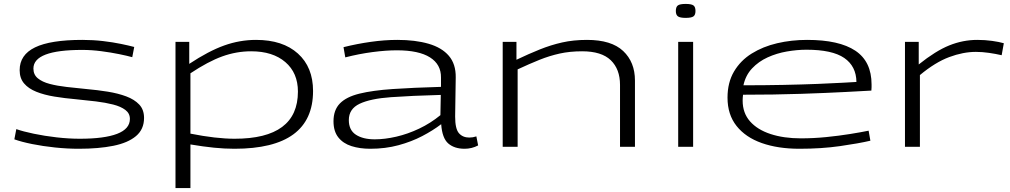

<svg xmlns="http://www.w3.org/2000/svg" viewBox="-20 -747 5139 977"><path d="M53 -38 63 -90Q97 -78 152 -66.5Q207 -55 268.5 -48Q330 -41 386 -41Q511 -41 576 -66Q641 -91 641 -142Q641 -170 618 -187.5Q595 -205 556 -215Q517 -225 468 -231Q419 -237 366 -242Q309 -247 257 -255.5Q205 -264 165 -280Q125 -296 102.5 -322.5Q80 -349 80 -390Q80 -468 158.5 -506Q237 -544 399 -544Q454 -544 504.5 -538Q555 -532 596 -523.5Q637 -515 663 -508L653 -456Q628 -463 586.5 -471.5Q545 -480 495.5 -486.5Q446 -493 398 -493Q150 -493 150 -398Q150 -367 172.5 -348.5Q195 -330 233 -320Q271 -310 319.5 -304.5Q368 -299 419 -294Q476 -289 528.5 -280.5Q581 -272 622.5 -256.5Q664 -241 688.5 -215Q713 -189 713 -147Q713 -89 672 -54.5Q631 -20 556.5 -5Q482 10 381 10Q322 10 260 3.5Q198 -3 143.5 -14Q89 -25 53 -38Z M873 210V-534H943V-422Q1041 -487 1120.5 -515.5Q1200 -544 1283 -544Q1419 -544 1496 -474.5Q1573 -405 1573 -284Q1573 10 1173 10Q1123 10 1068.5 4.5Q1014 -1 949 -12V210ZM1174 -41Q1496 -41 1496 -281Q1496 -376 1432 -431Q1368 -486 1258 -486Q1183 -486 1111 -460Q1039 -434 949 -374V-67Q1014 -54 1070.5 -47.5Q1127 -41 1174 -41Z M1677 -130Q1677 -187 1709.5 -220.5Q1742 -254 1809 -270.5Q1876 -287 1979 -294Q2082 -301 2224 -305V-352Q2225 -419 2168 -455Q2111 -491 1999 -491Q1944 -491 1875.5 -482Q1807 -473 1737 -455L1728 -507Q1796 -524 1866.5 -534Q1937 -544 2002 -544Q2093 -544 2160.5 -524.5Q2228 -505 2264 -463Q2300 -421 2299 -353L2296 -154Q2296 -91 2315.5 -69Q2335 -47 2368 -47Q2377 -47 2386 -48.5Q2395 -50 2404 -53L2413 -7Q2381 10 2344 10Q2292 10 2261 -17Q2230 -44 2225 -115Q2183 -83 2128.5 -54.5Q2074 -26 2007.5 -8Q1941 10 1864 10Q1811 10 1768.5 -3.5Q1726 -17 1701.5 -48Q1677 -79 1677 -130ZM1755 -136Q1755 -85 1791 -61.5Q1827 -38 1887 -38Q1938 -38 1996.5 -51.5Q2055 -65 2113 -92.5Q2171 -120 2221 -161L2223 -264Q2074 -260 1969.5 -252.5Q1865 -245 1810 -219Q1755 -193 1755 -136Z M2538 0V-534H2608V-443Q2671 -473 2727 -495.5Q2783 -518 2840.5 -531Q2898 -544 2967 -544Q3091 -544 3151 -487.5Q3211 -431 3211 -337V0H3135V-315Q3135 -395 3088 -440.5Q3041 -486 2942 -486Q2880 -486 2828 -474.5Q2776 -463 2725 -442.5Q2674 -422 2614 -394V0Z M3469 -656Q3441 -656 3430 -663.5Q3419 -671 3419 -691Q3419 -712 3429.5 -719.5Q3440 -727 3469 -727Q3498 -727 3508.5 -719.5Q3519 -712 3519 -691Q3519 -671 3508.5 -663.5Q3498 -656 3469 -656ZM3431 0V-534H3507V0Z M4048 10Q3939 10 3856.5 -19Q3774 -48 3728 -106Q3682 -164 3682 -250Q3682 -327 3715 -383Q3748 -439 3805 -474.5Q3862 -510 3934.5 -527Q4007 -544 4087 -544Q4250 -544 4332.5 -489Q4415 -434 4415 -317Q4415 -312 4415 -303.5Q4415 -295 4414 -286Q4377 -284 4283.5 -279Q4190 -274 4055.5 -269.5Q3921 -265 3761 -265Q3759 -249 3759 -235Q3759 -172 3796.5 -129.5Q3834 -87 3901 -65Q3968 -43 4055 -43Q4120 -43 4184.5 -49.5Q4249 -56 4305 -65Q4361 -74 4400 -82L4409 -31Q4349 -17 4254.5 -3.5Q4160 10 4048 10ZM3763 -313Q3871 -313 3967 -315Q4063 -317 4140 -320Q4217 -323 4268.5 -326Q4320 -329 4338 -330Q4337 -410 4276 -452Q4215 -494 4084 -494Q4036 -494 3984 -485Q3932 -476 3886 -455Q3840 -434 3807 -399Q3774 -364 3763 -313Z M4655 -534V-419Q4741 -488 4810.5 -516Q4880 -544 4953 -544Q4992 -544 5028 -539Q5064 -534 5088 -527L5077 -466Q5047 -473 5012.5 -478Q4978 -483 4946 -483Q4881 -483 4810 -456.5Q4739 -430 4661 -365V0H4585V-534Z"/></svg>

Font: Georama ExtraExtended Light
Style: Regular
Weight: 300
Width: 8
Designer: Jean-Baptiste Levee
Foundry: Production Type
Version: Version 1.000